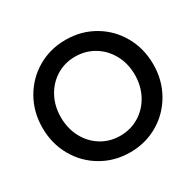

<svg xmlns="http://www.w3.org/2000/svg" viewBox="-158 -904 1108 1087"><g transform="rotate(-30 396.0 -360.5)"><path d="M34.2 -360.4Q34.2 -462.9 81.8 -546.9Q129.4 -630.9 211.9 -679.2Q294.4 -727.5 395.5 -727.5Q497.1 -727.5 579.8 -679.2Q662.6 -630.9 710.2 -546.9Q757.8 -462.9 757.8 -359.4Q757.8 -256.8 710.2 -172.9Q662.6 -88.9 580.1 -40.5Q497.6 7.8 396.5 7.8Q295.9 7.8 212.9 -40.5Q129.9 -88.9 82 -173.1Q34.2 -257.3 34.2 -360.4ZM637.7 -360.4Q637.7 -433.6 605.7 -492.4Q573.7 -551.3 518.1 -584.7Q462.4 -618.2 394.5 -618.2Q327.6 -618.2 272.7 -584.7Q217.8 -551.3 186 -492.4Q154.3 -433.6 154.3 -360.4Q154.3 -287.6 185.5 -228.5Q216.8 -169.4 271.7 -135.5Q326.7 -101.6 394.5 -101.6Q463.4 -101.6 518.8 -135.5Q574.2 -169.4 606 -228.8Q637.7 -288.1 637.7 -360.4Z"/></g></svg>

Font: Reddit Sans Strawberry SemiBold
Style: Regular
Weight: 600
Designer: Stephen Hutchings
Foundry: Reddit
Version: Version 1.013